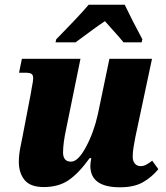

<svg xmlns="http://www.w3.org/2000/svg" viewBox="-20 -786 707 816"><path d="M364 -81Q364 -94 368 -114H361Q315 -50 272 -20.5Q229 9 166 9Q109 9 84.5 -21Q60 -51 60 -99Q60 -129 68 -167Q76 -205 77 -212L111 -389L115 -413Q121 -442 121 -453Q121 -467 114 -472Q107 -477 85 -477H61L73 -536H322L261 -237Q248 -177 248 -138Q248 -99 282 -99Q312 -99 345.5 -161.5Q379 -224 396 -301L445 -536H626L555 -202Q551 -181 547.5 -160Q544 -139 544 -120Q544 -102 553 -91Q562 -80 577 -80Q590 -80 600.5 -85.5Q611 -91 627 -103L653 -67Q624 -32 586.5 -11Q549 10 490 10Q364 10 364 -81ZM219 -619 253 -654Q265 -666 300 -703Q335 -740 357 -766H510Q539 -705 585 -619L582 -606H505Q495 -619 451 -668L426 -696Q403 -681 373 -659Q343 -637 331 -628L301 -606H216Z"/></svg>

Font: Noto Serif NarrowBlack
Style: Italic
Weight: 900
Width: 4
Italic angle: -12°
Designer: Monotype Design Team
Foundry: Monotype Imaging Inc.
Version: Version 1.001